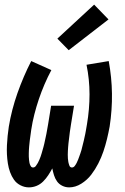

<svg xmlns="http://www.w3.org/2000/svg" viewBox="-20 -802 540 830"><path d="M105 8Q86 8 68.5 -1Q51 -10 40.5 -25Q30 -40 23.5 -58Q17 -76 14 -95.5Q11 -115 10 -134.5Q9 -154 10 -174Q11 -194 13 -214.5Q15 -235 18 -254Q24 -291 33.5 -327.5Q43 -364 55.5 -399.5Q68 -435 83 -470Q98 -505 115 -538L202 -499Q186 -469 172.5 -437.5Q159 -406 148 -373.5Q137 -341 128.5 -307.5Q120 -274 115 -241Q114 -233 113 -226Q112 -219 111 -211.5Q110 -204 109 -197Q108 -190 107.5 -183Q107 -176 106 -168.5Q105 -161 105 -154Q105 -147 104.5 -139.5Q104 -132 104.5 -125Q105 -118 105.5 -111Q106 -104 107.5 -97.5Q109 -91 112.5 -84.5Q116 -78 123 -78Q130 -78 135 -84.5Q140 -91 143.5 -97.5Q147 -104 150 -111Q153 -118 155.5 -125Q158 -132 160 -139Q162 -146 164 -153Q166 -160 168 -167Q170 -174 171.5 -181Q173 -188 174.5 -195Q176 -202 177.5 -209Q179 -216 180.5 -223Q182 -230 183 -237Q184 -244 185.5 -251Q187 -258 188 -265L201 -345H300L287 -265Q286 -257 284.5 -248.5Q283 -240 282 -232Q281 -224 280 -215.5Q279 -207 278 -199Q277 -191 276 -182.5Q275 -174 274.5 -166Q274 -158 273.5 -150Q273 -142 273 -133.5Q273 -125 273.5 -117Q274 -109 275.5 -101.5Q277 -94 280 -86Q283 -78 291 -78Q298 -78 303 -84.5Q308 -91 311.5 -98Q315 -105 317.5 -111.5Q320 -118 322.5 -125Q325 -132 327.5 -139Q330 -146 332 -153Q334 -160 335.5 -167Q337 -174 339 -181Q341 -188 342.5 -195Q344 -202 345.5 -209Q347 -216 348.5 -222.5Q350 -229 351 -236Q352 -243 353.5 -250.5Q355 -258 356 -265Q367 -330 367 -394.5Q367 -459 354 -522L450 -538Q463 -468 464 -397.5Q465 -327 454 -255Q449 -228 442.5 -201Q436 -174 427 -147.5Q418 -121 405 -95.5Q392 -70 374.5 -47Q357 -24 331.5 -8Q306 8 279 8Q263 8 249 1Q235 -6 226.5 -18Q218 -30 213.5 -44.5Q209 -59 206 -74Q198 -59 188.5 -44.5Q179 -30 166.5 -17.5Q154 -5 138 1.5Q122 8 105 8ZM277 -585 228 -635 387 -782 449 -718Z"/></svg>

Font: Iosevka Curly Semibold Oblique
Style: Regular
Weight: 600
Italic angle: -9°
Monospace: yes
Designer: Belleve Invis
Foundry: Belleve Invis
Version: Version 11.1.0; ttfautohint (v1.8.3)